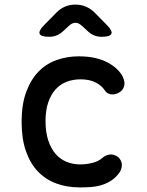

<svg xmlns="http://www.w3.org/2000/svg" viewBox="-20 -805 640 835"><path d="M74 -275Q74 -351 94 -405Q114 -459 147.5 -493.5Q181 -528 226.5 -544Q272 -560 322 -560Q362 -560 393 -553Q424 -546 447.5 -533.5Q471 -521 487 -506Q503 -491 512 -475Q525 -450 520 -431Q515 -412 497 -402Q479 -392 461.5 -395Q444 -398 435 -413Q423 -432 396.5 -446Q370 -460 330 -460Q297 -460 269 -449Q241 -438 221 -415.5Q201 -393 189.5 -359Q178 -325 178 -278Q178 -231 189.5 -195.5Q201 -160 221 -136.5Q241 -113 269 -101.5Q297 -90 328 -90Q355 -90 381.5 -96.5Q408 -103 425 -118Q439 -131 458 -133Q477 -135 495 -121Q501 -115 505.5 -106.5Q510 -98 510 -88Q510 -78 506 -67Q502 -56 492 -45Q477 -27 458 -16Q439 -5 418 1Q397 7 374 8.5Q351 10 327 10Q271 10 225 -7Q179 -24 145.5 -58.5Q112 -93 93 -147Q74 -201 74 -275ZM194 -645Q158 -645 152.5 -658Q147 -671 172 -696L226 -751Q243 -768 263.5 -776.5Q284 -785 308 -785Q332 -785 352.5 -776.5Q373 -768 391 -751L444 -697Q470 -671 464.5 -658Q459 -645 422 -645Q404 -645 388.5 -651.5Q373 -658 360 -671L338 -691Q323 -706 308 -706Q293 -706 278 -691L255 -670Q243 -658 227.5 -651.5Q212 -645 194 -645Z"/></svg>

Font: Maple Mono Medium
Style: Regular
Weight: 500
Monospace: yes
Designer: subframe7536
Version: Version 7.000